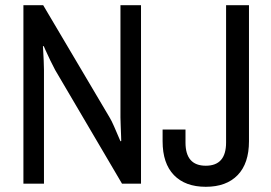

<svg xmlns="http://www.w3.org/2000/svg" viewBox="-20 -706 1042 738"><path d="M70 0V-686H146L401 -255Q409 -242 418.5 -220Q428 -198 435.5 -180.5Q443 -163 443 -163L446 -164Q446 -164 445.5 -182Q445 -200 444 -222Q443 -244 443 -255V-686H522V0H449L192 -437Q184 -452 173.5 -473.5Q163 -495 155.5 -512Q148 -529 148 -529L145 -528Q145 -528 146 -511Q147 -494 148 -472.5Q149 -451 149 -437V0ZM771 12Q692 12 648.5 -33Q605 -78 605 -163V-208H693V-158Q693 -69 771 -69Q849 -69 849 -158V-686H937V-163Q937 -78 893.5 -33Q850 12 771 12Z"/></svg>

Font: Archivo Narrow
Style: Regular
Weight: 400
Designer: Hector Gatti
Foundry: Omnibus-Type
Version: Version 3.002